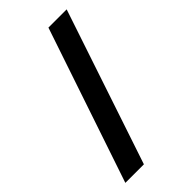

<svg xmlns="http://www.w3.org/2000/svg" viewBox="-227 -765 849 849"><g transform="rotate(-45 197.5 -340.0)"><path d="M377 -703 134 23H18L263 -703Z"/></g></svg>

Font: Do Hyeon
Style: Regular
Weight: 400
Version: Version 1.001